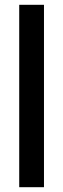

<svg xmlns="http://www.w3.org/2000/svg" viewBox="-20 -770 263 799"><path d="M163 -750V9H60V-750Z"/></svg>

Font: SUIT SemiBold
Style: Regular
Weight: 600
Designer: Sunn Youn; Korean Glyphs from Source Han Sans (Sandoll Communications; Soo-young Jang, Joo-yeon Kang)
Foundry: Sunn
Version: Version 1.140